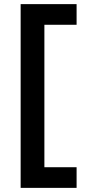

<svg xmlns="http://www.w3.org/2000/svg" viewBox="-20 -720 449 930"><path d="M80 190V-700H351V-600H195V90H351V190Z"/></svg>

Font: Our Lexend Medium
Style: Regular
Weight: 500
Designer: Bonnie Shaver-Troup, Thomas Jockin
Foundry: Lexend
Version: Version 1.007